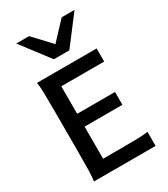

<svg xmlns="http://www.w3.org/2000/svg" viewBox="-236 -1096 1051 1202"><g transform="rotate(-30 289.0 -495.5)"><path d="M470.2 -419.4V-326.7H196.8V-94.7H324.7Q407.7 -94.7 451.4 -95.9Q495.1 -97.2 521.5 -102.1V0H75.7Q80.6 -26.4 81.8 -73.7Q83 -121.1 83 -212.4V-500.5Q83 -591.8 81.8 -639.2Q80.6 -686.5 75.7 -712.9H506.8V-618.2H196.8V-419.4ZM179.2 -991.2 296.9 -865.2 415 -991.2H507.8L353 -788.1H241.2L86.4 -991.2Z"/></g></svg>

Font: Lesson One Medium
Style: Regular
Weight: 500
Designer: But Ko, Victor Gaultney, Annie Olsen, Julie Remington, Don Collingsworth, Eric Hays, Becca Hirsbrunner
Version: Version 1.100